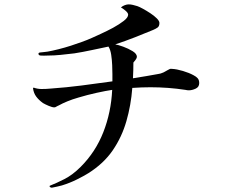

<svg xmlns="http://www.w3.org/2000/svg" viewBox="-20 -811 1040 878"><path d="M891 -431Q891 -413 874.5 -405.5Q858 -398 844 -398Q840 -398 836 -398.5Q832 -399 828 -400Q750 -412 668 -412Q629 -412 585 -409Q579 -330 558 -257Q537 -184 495.5 -123.5Q454 -63 384 -19Q365 -7 332 9.5Q299 26 263 37Q254 39 240.5 42.5Q227 46 219 47Q212 48 208 43.5Q204 39 211 37Q237 27 274.5 8Q312 -11 349 -48Q417 -116 452.5 -206.5Q488 -297 493 -400Q465 -396 422 -386.5Q379 -377 339 -365Q311 -357 288 -347.5Q265 -338 249 -329Q246 -328 243.5 -326.5Q241 -325 237 -323Q233 -320 228 -320Q219 -320 202.5 -327Q186 -334 176 -340Q157 -354 145.5 -369.5Q134 -385 131 -407Q131 -411 135 -410Q152 -404 170 -404Q181 -404 191.5 -404.5Q202 -405 212 -406Q283 -411 353 -420Q423 -429 494 -439V-472Q494 -489 493 -513Q492 -537 488.5 -560.5Q485 -584 476 -598Q442 -591 400 -582Q358 -573 320 -567Q287 -563 257 -560Q227 -557 199 -557Q180 -556 165 -557Q157 -558 156 -564Q155 -570 163 -571Q169 -572 181.5 -573Q194 -574 198 -575Q220 -579 248 -586Q276 -593 304 -602Q328 -610 353.5 -619Q379 -628 401 -638Q412 -643 440.5 -656Q469 -669 497 -684Q526 -700 546 -715.5Q566 -731 566 -744Q566 -752 553.5 -762.5Q541 -773 533 -777Q541 -784 551 -787.5Q561 -791 568 -791Q578 -791 588 -788.5Q598 -786 608 -783Q617 -780 633.5 -771Q650 -762 667.5 -750.5Q685 -739 697 -727Q709 -715 709 -706Q709 -691 700.5 -685Q692 -679 680 -674Q639 -657 597 -640.5Q555 -624 507 -608Q520 -606 543.5 -597.5Q567 -589 586.5 -577Q606 -565 606 -551Q606 -546 600 -537.5Q594 -529 590 -525Q590 -507 589.5 -489.5Q589 -472 588 -453Q619 -458 649 -463Q679 -468 700 -472Q705 -473 710.5 -474Q716 -475 720 -477Q727 -479 733.5 -483Q740 -487 746 -490Q753 -494 756.5 -495.5Q760 -497 767 -496Q788 -495 816.5 -486.5Q845 -478 865 -467Q877 -461 884 -453Q891 -445 891 -431Z"/></svg>

Font: Kaisei Tokumin
Style: Regular
Weight: 400
Designer: Font-Kai, 金井和夫
Foundry: KAZUO KANAI
Version: Version 5.003